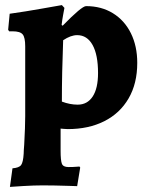

<svg xmlns="http://www.w3.org/2000/svg" viewBox="-20 -498 578 754"><path d="M29 163Q55 161 63 150Q71 139 73 105Q73 95 75 71Q79 -1 79 -42V-316Q79 -351 69 -363Q59 -375 30 -375H16L12 -381L18 -444Q82 -453 143.5 -464Q205 -475 223 -478L233 -467Q232 -461 228 -440Q224 -419 222 -400L226 -397Q301 -474 318 -474Q378 -474 423.5 -446Q469 -418 494 -367.5Q519 -317 519 -251Q519 -170 485 -111.5Q451 -53 389.5 -22Q328 9 246 9Q237 9 229 8Q221 7 218 7V94Q218 132 223 145Q228 158 249 158Q267 158 278 157Q289 156 292 156L295 160L283 233L253 232Q191 230 148 230Q114 230 72.5 232.5Q31 235 19 236ZM365 -211Q365 -283 343.5 -321.5Q322 -360 283 -360Q258 -360 228 -340Q223 -212 223 -99Q255 -87 285 -87Q323 -87 344 -119Q365 -151 365 -211Z"/></svg>

Font: Alegreya ExtraBold
Style: Regular
Weight: 800
Designer: Juan Pablo del Peral
Foundry: Huerta Tipografica
Version: Version 2.007; ttfautohint (v1.6)